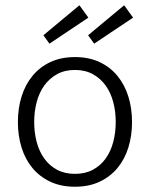

<svg xmlns="http://www.w3.org/2000/svg" viewBox="-20 -698 570 730"><path d="M486 -631 338 -532 315 -564 452 -678ZM316 -631 168 -532 145 -564 282 -678ZM171.5 -462Q212 -481 265 -481Q318 -481 358.5 -462Q399 -443 426.5 -409.5Q454 -376 468 -331Q482 -286 482 -234Q482 -182 468 -137Q454 -92 426.5 -59Q399 -26 358.5 -7Q318 12 265 12Q212 12 171.5 -7Q131 -26 103.5 -59Q76 -92 62 -137Q48 -182 48 -234Q48 -286 62 -331Q76 -376 103.5 -409.5Q131 -443 171.5 -462ZM333 -416Q304 -432 265 -432Q226 -432 197 -416Q168 -400 148.5 -373Q129 -346 119.5 -310Q110 -274 110 -234Q110 -194 119.5 -158Q129 -122 148.5 -95Q168 -68 197 -52.5Q226 -37 265 -37Q304 -37 333 -52.5Q362 -68 381.5 -95Q401 -122 410.5 -158Q420 -194 420 -234Q420 -274 410.5 -310Q401 -346 381.5 -373Q362 -400 333 -416Z"/></svg>

Font: Post Grotesk Light
Style: Light
Weight: 300
Version: Version 1.0